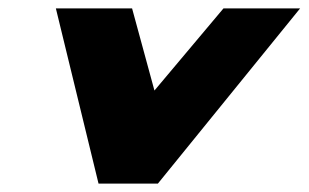

<svg xmlns="http://www.w3.org/2000/svg" viewBox="-20 -436 733 456"><path d="M293.7 -416H112.7L214 0H355L692.7 -416H510.7L346.8 -221Z"/></svg>

Font: Hussar Milosc
Style: Obl
Weight: 700
Foundry: Cannot Into Space Fonts
Version: Version 1.02